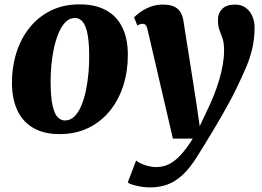

<svg xmlns="http://www.w3.org/2000/svg" viewBox="-20 -586 1170 859"><path d="M336 -566.5Q405 -566.5 453 -541Q501 -515.5 526.2 -465.5Q551.5 -415.5 552 -343Q552.5 -270 532.2 -205.2Q512 -140.5 472.5 -91.2Q433 -42 376 -14Q319 14 246 14Q179 14 131.8 -12Q84.5 -38 59.5 -88.5Q34.5 -139 33.5 -211Q33 -285 53.2 -349.5Q73.5 -414 112.8 -462.8Q152 -511.5 208.2 -539Q264.5 -566.5 336 -566.5ZM315.5 -505.5Q291 -505.5 273 -487Q255 -468.5 242 -437.5Q229 -406.5 221 -368.8Q213 -331 209.5 -291Q206 -251 206.5 -215.5Q207 -149 215.5 -112.5Q224 -76 238.2 -61.5Q252.5 -47 270.5 -47Q295 -47 313.2 -65.2Q331.5 -83.5 344.2 -114.2Q357 -145 364.8 -183.2Q372.5 -221.5 376 -261.5Q379.5 -301.5 379 -338.5Q378.5 -405 370 -441.2Q361.5 -477.5 347.5 -491.5Q333.5 -505.5 315.5 -505.5ZM640.5 -452Q637 -467.5 632 -473.5Q627 -479.5 619.5 -479.5Q613 -479.5 607 -477.8Q601 -476 594.5 -471.5L580 -508.5Q585.5 -515 603.5 -528.8Q621.5 -542.5 648.8 -554Q676 -565.5 708 -565.5Q737.5 -565.5 756.2 -557.8Q775 -550 785.5 -534.5Q796 -519 800 -497Q807 -450 814.8 -402.5Q822.5 -355 830 -307.5Q837.5 -260 844.8 -212.8Q852 -165.5 859.5 -118L873.5 -21.5L906 -90.5Q923.5 -126 937.5 -161.5Q951.5 -197 961.5 -231.2Q971.5 -265.5 977 -298Q982.5 -330.5 982.5 -360.5Q982.5 -394 975.8 -413.5Q969 -433 962 -451Q955 -469 955 -498Q955 -527 974.2 -546.2Q993.5 -565.5 1031 -565.5Q1060.5 -565.5 1080 -550.8Q1099.5 -536 1109.2 -512.8Q1119 -489.5 1119 -465.5Q1119 -413.5 1108.8 -369.5Q1098.5 -325.5 1080.5 -283.5Q1062.5 -241.5 1039.5 -194Q1027.5 -168.5 1010.2 -136.2Q993 -104 973 -69.2Q953 -34.5 932.8 -0.8Q912.5 33 894.5 62Q876.5 91 863.5 112Q829.5 167 796 197.5Q762.5 228 727.2 240.2Q692 252.5 651.5 252.5Q622.5 252.5 591.5 245.2Q560.5 238 551.5 230.5L589 132Q599.5 142.5 626.8 152Q654 161.5 679 161.5Q710.5 161.5 737 148Q763.5 134.5 789.2 106.5Q815 78.5 842.5 34H753.5Z"/></svg>

Font: Merriweather 24pt Black
Style: Italic
Weight: 900
Italic angle: -7.8°
Designer: Eben Sorkin
Foundry: Eben Sorkin
Version: Version 2.101